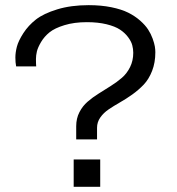

<svg xmlns="http://www.w3.org/2000/svg" viewBox="-20 -718 679 738"><path d="M272.9 -182.1V-232.9Q272.9 -262.7 285.2 -286.6Q297.4 -310.5 316.7 -327.1Q335.9 -343.8 359.4 -358.4Q382.8 -373 406 -387.7Q429.2 -402.3 448.5 -418.9Q467.8 -435.5 480 -460.2Q492.2 -484.9 492.2 -515.1Q492.2 -529.8 488.3 -544.4Q484.4 -559.1 472.2 -575.4Q460 -591.8 441.2 -604.2Q422.4 -616.7 389.4 -624.8Q356.4 -632.8 314 -632.8Q265.1 -632.8 227.8 -621.3Q190.4 -609.9 170.4 -593.8Q150.4 -577.6 137.9 -556.6Q125.5 -535.6 121.8 -520.3Q118.2 -504.9 118.2 -491.2Q118.2 -472.7 119.1 -462.9H42Q39.1 -477.5 39.1 -497.1Q39.1 -516.1 44.9 -538.6Q50.8 -561 69.8 -590.6Q88.9 -620.1 118.2 -643.1Q147.5 -666 200.2 -682.1Q252.9 -698.2 320.8 -698.2Q368.7 -698.2 408 -690.2Q447.3 -682.1 473.1 -669.2Q499 -656.2 518.8 -638.7Q538.6 -621.1 549.3 -604.5Q560.1 -587.9 566.7 -569.6Q573.2 -551.3 575.2 -539.3Q577.1 -527.3 577.1 -517.1Q577.1 -477.5 564.7 -445.6Q552.2 -413.6 532.5 -392.8Q512.7 -372.1 488.8 -355Q464.8 -337.9 441.2 -324.5Q417.5 -311 397.7 -297.6Q377.9 -284.2 365.5 -266.4Q353 -248.5 353 -227.1V-182.1ZM263.2 0V-105H365.2V0Z"/></svg>

Font: Archivo Expanded Light
Style: Regular
Weight: 300
Width: 7
Designer: Hector Gatti
Foundry: Omnibus-Type
Version: Version 2.001